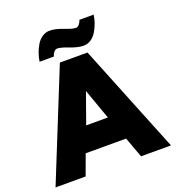

<svg xmlns="http://www.w3.org/2000/svg" viewBox="-160 -972 1010 1094"><g transform="rotate(-20 345.0 -425.5)"><path d="M269 -740.5Q257 -740.5 248 -729.2Q239 -718 235.5 -704H149Q152.5 -729 161.2 -753.8Q170 -778.5 183.5 -801Q197 -823.5 217.8 -837.2Q238.5 -851 262.5 -851Q296.5 -851 343.2 -832.8Q390 -814.5 409.5 -814.5Q421.5 -814.5 430.8 -825.8Q440 -837 444 -851H530.5Q527 -826 518.2 -801.2Q509.5 -776.5 496 -754Q482.5 -731.5 462 -717.8Q441.5 -704 417.5 -704Q383.5 -704 336.8 -722.2Q290 -740.5 269 -740.5ZM256 -660H423.5L689.5 0H508L462.5 -124H217.5L172 0H-10.5ZM274.5 -272.5H406L341 -455H339.5Z"/></g></svg>

Font: League Spartan ExtraBold
Style: Regular
Weight: 800
Foundry: The League of Moveable Type
Version: Version 2.002